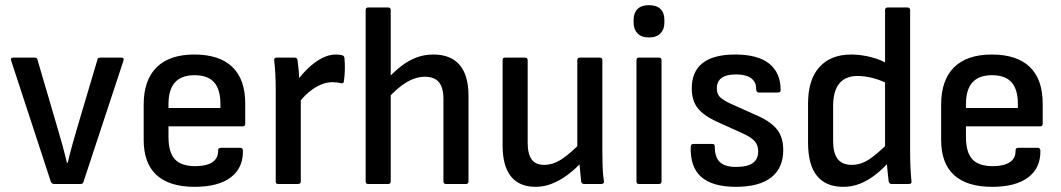

<svg xmlns="http://www.w3.org/2000/svg" viewBox="-20 -712 4107 743"><path d="M190 0Q181 0 177 -8L23 -478Q19 -489 31 -489H114Q124 -489 125 -481L203 -215Q213 -181 222 -148.5Q231 -116 239 -82H242Q250 -116 259 -148.5Q268 -181 278 -215L357 -481Q358 -489 368 -489H450Q461 -489 458 -478L303 -8Q301 0 292 0Z M733 11Q636 11 586 -34.5Q536 -80 536 -171V-307Q536 -402 586 -451.5Q636 -501 732 -501Q829 -501 879 -453Q929 -405 929 -311V-233Q929 -223 919 -223H632V-182Q632 -123 656.5 -96Q681 -69 736 -69Q779 -69 802 -84.5Q825 -100 824 -130Q824 -140 835 -140H910Q918 -140 920 -131Q922 -63 873.5 -26Q825 11 733 11ZM632 -294H833V-309Q833 -366 808.5 -393.5Q784 -421 733 -421Q682 -421 657 -393Q632 -365 632 -309Z M1056 0Q1047 0 1047 -10V-369Q1047 -398 1045.5 -425.5Q1044 -453 1041 -478Q1040 -489 1050 -489H1120Q1129 -489 1131 -481Q1134 -461 1136 -437.5Q1138 -414 1138 -395L1144 -348V-10Q1144 0 1133 0ZM1134 -310 1129 -398Q1149 -426 1174 -449.5Q1199 -473 1226 -487Q1253 -501 1279 -501Q1295 -501 1305 -498Q1313 -495 1313 -486Q1315 -466 1314.5 -443Q1314 -420 1311 -399Q1311 -388 1299 -390Q1292 -392 1283.5 -393Q1275 -394 1267 -394Q1243 -394 1219.5 -383.5Q1196 -373 1174 -354.5Q1152 -336 1134 -310Z M1706 0Q1696 0 1696 -10V-329Q1696 -373 1678.5 -394Q1661 -415 1624 -415Q1589 -415 1553 -393.5Q1517 -372 1479 -329L1475 -402Q1504 -434 1532.5 -456Q1561 -478 1591.5 -489.5Q1622 -501 1657 -501Q1724 -501 1758.5 -461Q1793 -421 1793 -341V-10Q1793 0 1783 0ZM1404 0Q1395 0 1395 -10V-673Q1395 -683 1404 -683H1482Q1492 -683 1492 -673V-10Q1492 0 1482 0Z M2052 11Q1990 11 1957.5 -29Q1925 -69 1925 -149V-479Q1925 -489 1934 -489H2011Q2022 -489 2022 -479V-160Q2022 -116 2037.5 -95Q2053 -74 2086 -74Q2120 -74 2153.5 -96Q2187 -118 2230 -162L2234 -88Q2206 -57 2176 -35Q2146 -13 2115.5 -1Q2085 11 2052 11ZM2241 0Q2231 0 2229 -9Q2227 -29 2225 -50.5Q2223 -72 2221 -93L2214 -132V-479Q2214 -489 2224 -489H2301Q2311 -489 2311 -479V-123Q2311 -93 2312 -65Q2313 -37 2317 -11Q2319 0 2306 0Z M2452 0Q2443 0 2443 -10V-479Q2443 -489 2452 -489H2530Q2540 -489 2540 -479V-10Q2540 0 2530 0ZM2491 -567Q2462 -567 2447 -583Q2432 -599 2432 -623V-636Q2432 -662 2447 -677Q2462 -692 2491 -692Q2521 -692 2536 -677Q2551 -662 2551 -636V-623Q2551 -599 2536 -583Q2521 -567 2491 -567Z M2828 11Q2737 11 2693.5 -27.5Q2650 -66 2653 -145Q2653 -155 2664 -155H2737Q2746 -155 2746 -146Q2746 -104 2765.5 -85Q2785 -66 2828 -66Q2872 -66 2893 -81Q2914 -96 2914 -126Q2914 -150 2901 -165Q2888 -180 2858 -194L2750 -243Q2701 -266 2679 -295Q2657 -324 2657 -370Q2657 -435 2699 -468Q2741 -501 2825 -501Q2913 -501 2957 -465.5Q3001 -430 3001 -363Q3001 -354 2990 -354H2917Q2906 -354 2906 -368Q2907 -394 2887 -409Q2867 -424 2829 -424Q2791 -424 2772.5 -410.5Q2754 -397 2754 -370Q2754 -349 2765.5 -337Q2777 -325 2809 -310L2916 -262Q2966 -239 2988.5 -209Q3011 -179 3011 -131Q3011 -62 2964.5 -25.5Q2918 11 2828 11Z M3243 11Q3176 11 3141.5 -31.5Q3107 -74 3107 -160V-311Q3107 -404 3151 -452.5Q3195 -501 3274 -501Q3311 -501 3350.5 -491Q3390 -481 3415 -464L3419 -386Q3389 -402 3357.5 -410Q3326 -418 3299 -418Q3252 -418 3228 -389Q3204 -360 3204 -301V-166Q3204 -120 3221.5 -97Q3239 -74 3276 -74Q3311 -74 3343 -95Q3375 -116 3421 -162L3424 -89Q3395 -57 3366.5 -35Q3338 -13 3307.5 -1Q3277 11 3243 11ZM3431 0Q3421 0 3419 -10Q3417 -27 3414.5 -50.5Q3412 -74 3412 -92L3405 -131V-673Q3405 -683 3415 -683H3491Q3502 -683 3502 -673V-118Q3502 -92 3503.5 -61.5Q3505 -31 3507 -13Q3510 0 3497 0Z M3819 11Q3722 11 3672 -34.5Q3622 -80 3622 -171V-307Q3622 -402 3672 -451.5Q3722 -501 3818 -501Q3915 -501 3965 -453Q4015 -405 4015 -311V-233Q4015 -223 4005 -223H3718V-182Q3718 -123 3742.5 -96Q3767 -69 3822 -69Q3865 -69 3888 -84.5Q3911 -100 3910 -130Q3910 -140 3921 -140H3996Q4004 -140 4006 -131Q4008 -63 3959.5 -26Q3911 11 3819 11ZM3718 -294H3919V-309Q3919 -366 3894.5 -393.5Q3870 -421 3819 -421Q3768 -421 3743 -393Q3718 -365 3718 -309Z"/></svg>

Font: Sofia Sans Semi Condensed SemiBold
Style: Regular
Weight: 600
Designer: Botio Nikoltchev, Ani Petrova
Foundry: lettersoup
Version: Version 4.100